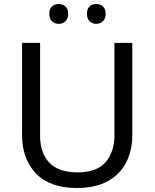

<svg xmlns="http://www.w3.org/2000/svg" viewBox="-20 -928 771 958"><path d="M640 -252Q640 -178 610 -118.5Q580 -59 518.5 -24.5Q457 10 362 10Q229 10 159.5 -62.5Q90 -135 90 -254V-714H180V-251Q180 -164 226.5 -116Q273 -68 367 -68Q464 -68 507.5 -119.5Q551 -171 551 -252V-714H640ZM226 -859Q226 -885 240 -896.5Q254 -908 273 -908Q292 -908 306 -896.5Q320 -885 320 -859Q320 -834 306 -821.5Q292 -809 273 -809Q254 -809 240 -821.5Q226 -834 226 -859ZM414 -859Q414 -885 427.5 -896.5Q441 -908 460 -908Q479 -908 493 -896.5Q507 -885 507 -859Q507 -834 493 -821.5Q479 -809 460 -809Q441 -809 427.5 -821.5Q414 -834 414 -859Z"/></svg>

Font: Noto Sans Lisu
Style: Regular
Weight: 400
Designer: Monotype Design Team. David Williams.
Foundry: Monotype Imaging Inc.
Version: Version 2.102